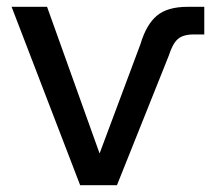

<svg xmlns="http://www.w3.org/2000/svg" viewBox="-20 -543 619 563"><path d="M215 0 14 -523H118L272 -93L392 -414Q409 -471 440 -497Q471 -523 530 -523H579V-442H548Q517 -442 501.5 -428.5Q486 -415 475 -380L323 0Z"/></svg>

Font: Rising Sun Medium
Style: Regular
Weight: 500
Designer: Matt McInerney, Pablo Impallari, Rodrigo Fuenzalida (Raleway font), Stephen Hutchings (Greek), Cristiano Sobral (main ch
Foundry: The Rising Sun Project Authors
Version: Version 4.327; ttfautohint (v1.8.4.7-5d5b-dirty)